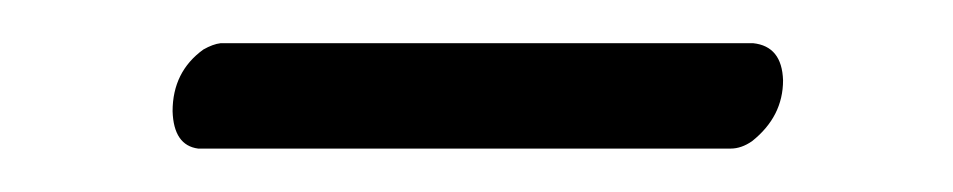

<svg xmlns="http://www.w3.org/2000/svg" viewBox="-20 -593 437 88"><path d="M314.9 -524.9H70.8Q59.6 -526.4 59.1 -542Q59.1 -560.1 73.2 -570.3Q77.6 -572.8 81.1 -573.2H325.2Q338.4 -571.8 338.9 -556.2Q338.9 -539.6 324.7 -528.3Q319.8 -524.9 314.9 -524.9Z"/></svg>

Font: Linux Libertine O
Style: Semibold
Weight: 700
Designer: Philipp H. Poll
Foundry: Philipp H. Poll
Version: Version 5.0.0